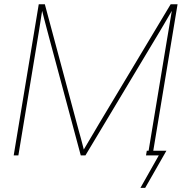

<svg xmlns="http://www.w3.org/2000/svg" viewBox="-20 -748 886 924"><path d="M45.9 0 166.5 -727.5H195.8L351.1 -148.4Q355.5 -131.8 360.1 -115.2Q364.7 -98.6 369.4 -81.8Q374 -64.9 378.2 -48.3Q382.3 -31.7 386.7 -14.6H375Q385.3 -31.7 395 -48.3Q404.8 -64.9 414.8 -81.8Q424.8 -98.6 434.6 -115.2Q444.3 -131.8 454.1 -148.4L801.3 -727.5H834.5L713.9 0H691.4L783.2 -554.7Q786.6 -574.2 789.8 -593.8Q793 -613.3 796.4 -633.1Q799.8 -652.8 803 -672.6Q806.2 -692.4 809.6 -711.9H816.4Q804.7 -691.9 793.2 -672.4Q781.7 -652.8 770.3 -633.1Q758.8 -613.3 747.1 -593.8Q735.4 -574.2 723.6 -554.7L391.1 0H368.7L219.7 -554.7Q212.9 -581.1 205.8 -606.9Q198.7 -632.8 192.1 -659.2Q185.5 -685.5 178.7 -711.9H185.5Q182.1 -692.4 179 -672.6Q175.8 -652.8 172.9 -633.1Q169.9 -613.3 166.7 -593.8Q163.6 -574.2 160.2 -554.7L68.4 0ZM655.8 156.2 744.1 0H682.6L686.5 -22.5H780.8L678.7 156.2Z"/></svg>

Font: Inter 28pt Thin
Style: Italic
Weight: 250
Italic angle: -9.3988°
Designer: Rasmus Andersson
Foundry: rsms
Version: Version 4.001;git-66647c0bb